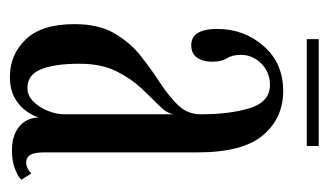

<svg xmlns="http://www.w3.org/2000/svg" viewBox="-155 -483 648 378"><g transform="rotate(90 169.0 -294.0)"><path d="M131 10.5Q87.5 10.5 57.5 -20.8Q27.5 -52 27.5 -116.5Q27.5 -164 45.5 -195Q63.5 -226 90 -247Q116.5 -268 142.8 -285Q169 -302 187 -320.5Q205 -339 205 -365.5Q205 -422.5 192.8 -462Q180.5 -501.5 147 -501.5Q122.5 -501.5 105.2 -484.5Q88 -467.5 88 -444.5Q88 -427 94.8 -416.5Q101.5 -406 101.5 -387.5Q101.5 -369.5 93.5 -358Q85.5 -346.5 69 -346.5Q37 -346.5 37 -397.5Q37 -451 70.8 -489.2Q104.5 -527.5 159 -527.5Q212.5 -527.5 246.2 -487.8Q280 -448 280 -359V-58Q280 -37 285.2 -29.2Q290.5 -21.5 299.5 -21.5Q306.5 -21.5 312.5 -25Q318.5 -28.5 321.5 -31.5L334 -12Q328 -5.5 312.5 0.5Q297 6.5 276 6.5Q247.5 6.5 230 -7.2Q212.5 -21 211 -46Q208.5 -36 199.5 -22.8Q190.5 -9.5 173.8 0.5Q157 10.5 131 10.5ZM153 -24Q168.5 -24 180.2 -36Q192 -48 198.5 -64.8Q205 -81.5 205 -96V-313.5Q204 -299.5 188.8 -284.2Q173.5 -269 154.2 -248.8Q135 -228.5 120.2 -199Q105.5 -169.5 105.5 -126.5Q105.5 -77 116.5 -50.5Q127.5 -24 153 -24ZM57 -574V-597.5H267.5V-574Z"/></g></svg>

Font: Imbue 50pt
Style: Regular
Weight: 400
Designer: Tyler Finck
Foundry: Etcetera Type Company
Version: Version 1.102; ttfautohint (v1.8.3)